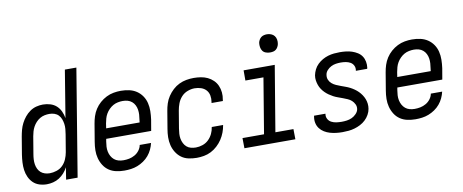

<svg xmlns="http://www.w3.org/2000/svg" viewBox="-65 -1013 3130 1299"><g transform="rotate(-10 1500.0 -363.5)"><path d="M168 8Q141 8 116.5 0Q92 -8 74.5 -25Q57 -42 46.5 -65Q36 -88 32.5 -113.5Q29 -139 30.5 -166Q32 -193 36 -219L56 -339Q60 -362 66 -384.5Q72 -407 83 -428.5Q94 -450 109.5 -469Q125 -488 145 -502Q165 -516 188 -522Q211 -528 234 -528Q260 -528 284.5 -520.5Q309 -513 326.5 -497Q344 -481 354.5 -458.5Q365 -436 369 -411L422 -735H501L380 0H301L314 -83Q304 -63 288.5 -45.5Q273 -28 253.5 -15.5Q234 -3 211.5 2.5Q189 8 168 8ZM200 -62Q223 -62 247.5 -70Q272 -78 289.5 -95.5Q307 -113 317 -136.5Q327 -160 331 -183L351 -303Q354 -321 355.5 -339Q357 -357 354.5 -374Q352 -391 346 -407Q340 -423 328.5 -435Q317 -447 300.5 -452.5Q284 -458 266 -458Q250 -458 233 -454.5Q216 -451 201 -442Q186 -433 174 -420Q162 -407 153.5 -391.5Q145 -376 140.5 -360Q136 -344 133 -328L113 -208Q110 -191 109 -173.5Q108 -156 110.5 -139.5Q113 -123 120 -108Q127 -93 139 -82.5Q151 -72 167 -67Q183 -62 200 -62Z M701 8Q672 8 644.5 2Q617 -4 595 -19Q573 -34 558.5 -57Q544 -80 537 -106.5Q530 -133 530.5 -161.5Q531 -190 536 -219L556 -339Q560 -364 568 -389Q576 -414 590.5 -436.5Q605 -459 625.5 -477Q646 -495 670 -507Q694 -519 719.5 -523.5Q745 -528 769 -528Q798 -528 826 -522Q854 -516 876.5 -501Q899 -486 914.5 -463.5Q930 -441 936.5 -414Q943 -387 942.5 -358.5Q942 -330 938 -301L925 -225H616L613 -208Q610 -190 609 -172.5Q608 -155 611.5 -138Q615 -121 623 -106.5Q631 -92 643.5 -81.5Q656 -71 672.5 -66.5Q689 -62 707 -62Q727 -62 746.5 -66Q766 -70 784.5 -80.5Q803 -91 816 -108.5Q829 -126 832 -145H910Q905 -123 895 -101.5Q885 -80 869.5 -61.5Q854 -43 833.5 -29Q813 -15 791 -6.5Q769 2 746 5Q723 8 701 8ZM858 -295 860 -312Q863 -330 864 -347.5Q865 -365 862.5 -381.5Q860 -398 852.5 -413Q845 -428 832.5 -438.5Q820 -449 804 -453.5Q788 -458 770 -458Q754 -458 736.5 -454.5Q719 -451 704 -442.5Q689 -434 676 -421Q663 -408 654 -392.5Q645 -377 640.5 -360.5Q636 -344 633 -328L628 -295Z M1198 8Q1169 8 1141.5 2Q1114 -4 1093 -19.5Q1072 -35 1057.5 -58Q1043 -81 1036.5 -107.5Q1030 -134 1030.5 -162.5Q1031 -191 1036 -219L1056 -339Q1060 -364 1068 -389Q1076 -414 1091 -436.5Q1106 -459 1126 -477.5Q1146 -496 1170 -507.5Q1194 -519 1219.5 -523.5Q1245 -528 1270 -528Q1295 -528 1319.5 -524Q1344 -520 1365 -510Q1386 -500 1403 -483.5Q1420 -467 1429.5 -445.5Q1439 -424 1441.5 -399Q1444 -374 1439 -349L1438 -340H1360L1361 -346Q1365 -369 1361 -391Q1357 -413 1343 -428.5Q1329 -444 1308 -451Q1287 -458 1264 -458Q1240 -458 1215 -448.5Q1190 -439 1172.5 -419.5Q1155 -400 1146 -376Q1137 -352 1133 -328L1113 -208Q1110 -190 1109 -172.5Q1108 -155 1111 -138.5Q1114 -122 1121.5 -107Q1129 -92 1141 -81.5Q1153 -71 1169.5 -66.5Q1186 -62 1204 -62Q1227 -62 1250.5 -70Q1274 -78 1291.5 -95Q1309 -112 1319.5 -134Q1330 -156 1333 -179L1334 -180H1412L1411 -179Q1407 -154 1398 -130Q1389 -106 1374.5 -84Q1360 -62 1340 -43.5Q1320 -25 1296.5 -13Q1273 -1 1247.5 3.5Q1222 8 1198 8Z M1876 0H1526L1525 -70H1673L1736 -450H1612V-520H1826L1751 -70H1875ZM1809 -608Q1795 -608 1781 -613Q1767 -618 1759 -629Q1751 -640 1748.5 -655Q1746 -670 1748 -685Q1750 -695 1755.5 -705Q1761 -715 1769.5 -721.5Q1778 -728 1788.5 -730.5Q1799 -733 1810 -733Q1824 -733 1838 -727.5Q1852 -722 1860.5 -711Q1869 -700 1871.5 -685Q1874 -670 1871 -655Q1869 -645 1863.5 -635Q1858 -625 1849.5 -618.5Q1841 -612 1830.5 -610Q1820 -608 1809 -608Z M2199 8Q2177 8 2155.5 5.5Q2134 3 2113.5 -3Q2093 -9 2075 -20Q2057 -31 2044.5 -47.5Q2032 -64 2027.5 -85Q2023 -106 2027 -128L2028 -135H2106V-132Q2103 -114 2111.5 -98.5Q2120 -83 2135.5 -75Q2151 -67 2169 -64.5Q2187 -62 2206 -62Q2223 -62 2241 -64.5Q2259 -67 2275.5 -74.5Q2292 -82 2306 -96.5Q2320 -111 2323 -128Q2326 -146 2318.5 -161.5Q2311 -177 2299 -188Q2287 -199 2271.5 -205.5Q2256 -212 2240.5 -218Q2225 -224 2209 -229.5Q2193 -235 2178 -243Q2163 -251 2149.5 -260.5Q2136 -270 2124.5 -281.5Q2113 -293 2104 -306.5Q2095 -320 2089.5 -335.5Q2084 -351 2081.5 -368Q2079 -385 2082 -403Q2086 -423 2095.5 -442Q2105 -461 2120.5 -476Q2136 -491 2154.5 -501.5Q2173 -512 2193 -518Q2213 -524 2233.5 -526Q2254 -528 2274 -528Q2295 -528 2316.5 -525.5Q2338 -523 2357.5 -516.5Q2377 -510 2394.5 -499Q2412 -488 2423 -471.5Q2434 -455 2438 -434Q2442 -413 2439 -392L2437 -385H2359L2360 -388Q2363 -406 2355.5 -421Q2348 -436 2334 -444Q2320 -452 2303 -455Q2286 -458 2268 -458Q2252 -458 2235 -455.5Q2218 -453 2202 -445Q2186 -437 2173.5 -423Q2161 -409 2159 -392Q2156 -374 2162.5 -358.5Q2169 -343 2182 -332Q2195 -321 2210 -314.5Q2225 -308 2241 -302Q2257 -296 2272.5 -290.5Q2288 -285 2302.5 -277.5Q2317 -270 2330.5 -260.5Q2344 -251 2355.5 -239.5Q2367 -228 2376.5 -214Q2386 -200 2392 -184.5Q2398 -169 2400 -152Q2402 -135 2399 -117Q2396 -97 2385 -77.5Q2374 -58 2358 -43Q2342 -28 2322.5 -18Q2303 -8 2282.5 -2Q2262 4 2241 6Q2220 8 2199 8Z M2701 8Q2672 8 2644.5 2Q2617 -4 2595 -19Q2573 -34 2558.5 -57Q2544 -80 2537 -106.5Q2530 -133 2530.5 -161.5Q2531 -190 2536 -219L2556 -339Q2560 -364 2568 -389Q2576 -414 2590.5 -436.5Q2605 -459 2625.5 -477Q2646 -495 2670 -507Q2694 -519 2719.5 -523.5Q2745 -528 2769 -528Q2798 -528 2826 -522Q2854 -516 2876.5 -501Q2899 -486 2914.5 -463.5Q2930 -441 2936.5 -414Q2943 -387 2942.5 -358.5Q2942 -330 2938 -301L2925 -225H2616L2613 -208Q2610 -190 2609 -172.5Q2608 -155 2611.5 -138Q2615 -121 2623 -106.5Q2631 -92 2643.5 -81.5Q2656 -71 2672.5 -66.5Q2689 -62 2707 -62Q2727 -62 2746.5 -66Q2766 -70 2784.5 -80.5Q2803 -91 2816 -108.5Q2829 -126 2832 -145H2910Q2905 -123 2895 -101.5Q2885 -80 2869.5 -61.5Q2854 -43 2833.5 -29Q2813 -15 2791 -6.5Q2769 2 2746 5Q2723 8 2701 8ZM2858 -295 2860 -312Q2863 -330 2864 -347.5Q2865 -365 2862.5 -381.5Q2860 -398 2852.5 -413Q2845 -428 2832.5 -438.5Q2820 -449 2804 -453.5Q2788 -458 2770 -458Q2754 -458 2736.5 -454.5Q2719 -451 2704 -442.5Q2689 -434 2676 -421Q2663 -408 2654 -392.5Q2645 -377 2640.5 -360.5Q2636 -344 2633 -328L2628 -295Z"/></g></svg>

Font: Iosevka Term Curly Oblique
Style: Regular
Weight: 400
Italic angle: -9°
Designer: Belleve Invis
Foundry: Belleve Invis
Version: Version 32.3.0